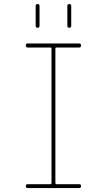

<svg xmlns="http://www.w3.org/2000/svg" viewBox="-20 -950 540 970"><path d="M320.3 -820.3V-919.9Q320.3 -929.7 330.1 -929.7Q339.8 -929.7 339.8 -919.9V-820.3Q339.8 -809.6 330.1 -809.6Q320.3 -809.6 320.3 -820.3ZM160.2 -820.3V-919.9Q160.2 -929.7 169.9 -929.7Q179.7 -929.7 179.7 -919.9V-820.3Q179.7 -809.6 169.9 -809.6Q160.2 -809.6 160.2 -820.3ZM235.4 -19.5Q240.2 -19.5 240.2 -25.4V-705.1Q240.2 -710 235.4 -710H120.1Q110.4 -710 110.4 -720.2Q110.4 -730.5 120.1 -730.5H379.9Q389.6 -730.5 389.6 -720.2Q389.6 -710 379.9 -710H264.6Q259.8 -710 259.8 -705.1V-25.4Q259.8 -20.5 264.6 -19.5H379.9Q389.6 -19.5 389.6 -9.8Q389.6 0 379.9 0H120.1Q110.4 0 110.4 -9.8Q110.4 -19.5 120.1 -19.5Z"/></svg>

Font: Rounded-L Mgen+ 2m thin
Style: Regular
Weight: 100
Designer: [Source Han Sans]
Ryoko NISHIZUKA  (kana & ideographs); Paul D. Hunt (Latin, Greek & Cyrillic); Wenlong ZHANG  (bopomofo
Version: Version 1.059.20150602